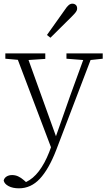

<svg xmlns="http://www.w3.org/2000/svg" viewBox="-26 -772 585 1043"><path d="M335 -453V-482H532V-453L466 -446L279 44Q239 147 190.5 199Q142 251 77 251Q43 251 20.5 239Q-2 227 -6 209Q-3 195 9.5 187Q22 179 40 179Q57 179 72.5 186Q88 193 104 207L115 217Q154 199 185.5 157.5Q217 116 241 55L251 28L71 -447L3 -453V-482H220V-452L129 -446L278 -32L356 -254L426 -446ZM229 -582Q254 -617 278.5 -651.5Q303 -686 325 -717Q338 -737 347.5 -744.5Q357 -752 367 -752Q378 -752 385.5 -745.5Q393 -739 393 -726Q393 -716 386.5 -707Q380 -698 363 -681Q337 -655 307.5 -626Q278 -597 248 -567Z"/></svg>

Font: Source Serif 4 SmText Light
Style: Regular
Weight: 300
Designer: Frank Grießhammer
Foundry: Adobe
Version: Version 4.005;hotconv 1.1.0;makeotfexe 2.6.0